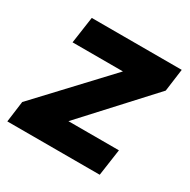

<svg xmlns="http://www.w3.org/2000/svg" viewBox="-120 -605 710 718"><g transform="rotate(30 235.0 -246.5)"><path d="M-1 0H398L414.5 -115H196.5L454.5 -396L467.5 -493H79L62.5 -378H280L11 -90.5Z"/></g></svg>

Font: HK Grotesk ExtraBold
Style: Italic
Weight: 800
Italic angle: -16°
Designer: Alfredo Marco Pradil
Foundry: Hanken Design Co.
Version: Version 3.001;FEAKit 1.0